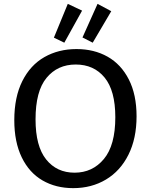

<svg xmlns="http://www.w3.org/2000/svg" viewBox="-20 -964 781 994"><path d="M54 -342Q54 -461 95.5 -544Q137 -627 210 -668.5Q283 -710 376 -710Q467 -710 537 -670.5Q607 -631 647 -552.5Q687 -474 687 -362Q687 -247 645 -163Q603 -79 528.5 -34.5Q454 10 359 10Q269 10 200 -30Q131 -70 92.5 -149.5Q54 -229 54 -342ZM577 -357Q577 -495 521.5 -562.5Q466 -630 372 -630Q278 -630 221 -561Q164 -492 164 -346Q164 -207 219 -138.5Q274 -70 366 -70Q459 -70 518 -141Q577 -212 577 -357ZM405 -909 313 -743 259 -769 331 -944ZM556 -906 460 -743 407 -770 485 -944Z"/></svg>

Font: Bitter Pro Medium
Style: Regular
Weight: 500
Designer: Sol Matas, and Bitter project Authors
Foundry: Sol Matas
Version: Version 1.010